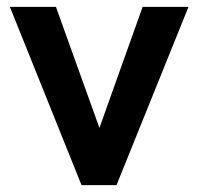

<svg xmlns="http://www.w3.org/2000/svg" viewBox="-20 -540 579 560"><path d="M8.8 -520H143.1L270 -167L396 -520H529.8L319.8 0H217.8Z"/></svg>

Font: D-DIN Exp
Style: DINExp-Bold
Weight: 700
Width: 7
Designer: Charles Nix
Foundry: Datto Inc.
Version: Version 1.00